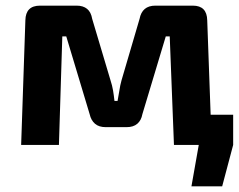

<svg xmlns="http://www.w3.org/2000/svg" viewBox="-20 -514 847 681"><path d="M614 -107H807V0L768 147H659L685 0H614ZM664 -494Q714 -494 715 -442L731 0H597L582 -385H568L485 -109Q481 -87 467 -75Q453 -63 429 -63H355Q331 -63 317 -75Q303 -87 298 -109L215 -385H201L189 0H55L70 -442Q71 -494 122 -494H252Q275 -494 289 -482.5Q303 -471 307 -447L372 -229Q378 -211 381 -193Q384 -175 386 -156H397Q401 -176 403.5 -193.5Q406 -211 411 -229L475 -447Q484 -494 531 -494Z"/></svg>

Font: Exo 2
Style: Bold
Weight: 700
Designer: Natanael Gama
Foundry: Natanael Gama
Version: Version 2.010